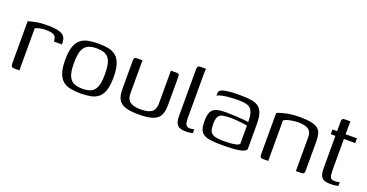

<svg xmlns="http://www.w3.org/2000/svg" viewBox="-29 -991 2842 1485"><g transform="rotate(20 1392.0 -249.0)"><path d="M130 0H86Q73 0 66.5 -6.5Q60 -13 60 -31V-379Q82 -386 120.5 -394Q159 -402 216 -402Q270 -402 301.5 -394.5Q333 -387 347.5 -374Q362 -361 366.5 -342.5Q371 -324 371 -301H304L303 -315Q302 -338 288 -348.5Q274 -359 255 -361.5Q236 -364 217 -364Q188 -364 165.5 -359Q143 -354 130 -346Z M635 6Q589 6 552.5 -1Q516 -8 489.5 -29Q463 -50 449 -91Q435 -132 435 -199Q435 -266 449 -307Q463 -348 489.5 -369Q516 -390 552.5 -397Q589 -404 635 -404Q680 -404 716.5 -397Q753 -390 779 -369Q805 -348 819 -307Q833 -266 833 -199Q833 -131 819 -90Q805 -49 779 -28.5Q753 -8 716.5 -1Q680 6 635 6ZM635 -33Q675 -33 703.5 -45Q732 -57 747 -92Q762 -127 762 -199Q762 -271 747 -306Q732 -341 703.5 -353Q675 -365 635 -365Q595 -365 566.5 -353Q538 -341 522.5 -306Q507 -271 507 -199Q507 -127 522.5 -92Q538 -57 566.5 -45Q595 -33 635 -33Z M998 -399V-128Q998 -78 1026.5 -57.5Q1055 -37 1114 -37Q1177 -37 1204.5 -58.5Q1232 -80 1232 -128V-399Q1233 -399 1238.5 -399Q1244 -399 1250.5 -399Q1257 -399 1263 -399Q1269 -399 1271 -399Q1283 -399 1290 -397.5Q1297 -396 1299.5 -390Q1302 -384 1302 -370V-141Q1302 -91 1287 -58.5Q1272 -26 1231 -10.5Q1190 5 1113 5Q1043 5 1002.5 -8Q962 -21 945 -52Q928 -83 928 -136V-370Q928 -387 933.5 -393Q939 -399 955 -399Q966 -399 976.5 -399Q987 -399 998 -399Z M1497 4Q1451 4 1431 -16.5Q1411 -37 1411 -90V-472Q1411 -484 1413 -491.5Q1415 -499 1421.5 -502Q1428 -505 1440 -505H1482Q1482 -504 1481 -492Q1480 -480 1480 -462V-101Q1480 -63 1488.5 -46Q1497 -29 1522 -29Q1529 -29 1541 -31Q1553 -33 1557 -34V-3Q1551 -2 1537.5 1Q1524 4 1497 4Z M1796 7Q1737 7 1700 1Q1663 -5 1643.5 -19.5Q1624 -34 1616.5 -58Q1609 -82 1609 -117Q1609 -168 1621 -195Q1633 -222 1663 -232Q1693 -242 1743 -242Q1768 -242 1797.5 -240.5Q1827 -239 1854.5 -237.5Q1882 -236 1902.5 -234Q1923 -232 1930 -229Q1930 -275 1922 -302Q1914 -329 1897.5 -342Q1881 -355 1856.5 -359Q1832 -363 1800 -363Q1767 -363 1733.5 -360.5Q1700 -358 1672 -352.5Q1644 -347 1629 -338V-353Q1629 -374 1641.5 -382.5Q1654 -391 1670 -394Q1689 -399 1725.5 -402Q1762 -405 1802 -404Q1853 -404 1889.5 -399Q1926 -394 1950 -377.5Q1974 -361 1986 -328Q1998 -295 1998 -238V-32Q1992 -12 1945 -2.5Q1898 7 1796 7ZM1796 -27Q1842 -27 1869.5 -30Q1897 -33 1911.5 -38Q1926 -43 1930 -51V-200Q1921 -203 1896.5 -206Q1872 -209 1845 -211.5Q1818 -214 1799 -214Q1756 -214 1729.5 -209Q1703 -204 1691.5 -184Q1680 -164 1680 -122Q1680 -89 1688 -68Q1696 -47 1720.5 -37Q1745 -27 1796 -27Z M2132 0Q2109 0 2109 -24V-370Q2138 -383 2185.5 -393Q2233 -403 2295 -403Q2353 -403 2389 -395Q2425 -387 2444 -371Q2463 -355 2469.5 -329.5Q2476 -304 2476 -268V-30Q2476 -19 2473.5 -12Q2471 -5 2464.5 -2.5Q2458 0 2445 0H2406V-282Q2406 -322 2380 -341Q2354 -360 2295 -360Q2276 -360 2253.5 -357Q2231 -354 2211 -348.5Q2191 -343 2178 -334V0Z M2690 3Q2656 3 2637 -5.5Q2618 -14 2609 -35Q2600 -56 2600 -92V-360H2562V-399H2600V-471Q2600 -486 2602.5 -493.5Q2605 -501 2611 -503Q2617 -505 2628 -505H2671Q2671 -503 2670.5 -496.5Q2670 -490 2670 -478V-399H2763V-360H2670V-100Q2670 -61 2678 -45Q2686 -29 2714 -29Q2725 -29 2737 -31Q2749 -33 2754 -35V-4Q2748 -3 2731 0Q2714 3 2690 3Z"/></g></svg>

Font: Genos
Style: Regular
Weight: 400
Designer: Robert E. Leuschke
Foundry: Robert E. Leuschke
Version: Version 1.010